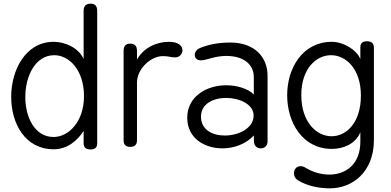

<svg xmlns="http://www.w3.org/2000/svg" viewBox="-20 -801 2131 1047"><path d="M272 -54C169 -54 118 -162 118 -272C118 -385 172 -500 276 -500C358 -500 438 -418 438 -277C438 -137 354 -54 272 -54ZM436 -480C407 -542 333 -573 273 -573C118 -573 41 -417 41 -273C41 -127 117 13 273 13C347 13 402 -34 436 -87V-20C436 3 449 14 474 14C498 14 510 3 510 -19V-742C510 -768 498 -781 474 -781C449 -781 436 -768 436 -742Z M654 -36C654 -12 666 0 690 0C715 0 727 -12 727 -36V-350C727 -427 803 -495 868 -495C902 -495 909 -488 936 -488C959 -488 975 -507 975 -527C975 -549 955 -573 902 -573C834 -573 764 -542 727 -476V-524C727 -550 715 -563 690 -563C666 -563 654 -550 654 -524Z M1076 -165C1076 -235 1143 -267 1213 -267C1287 -267 1363 -232 1363 -171C1363 -102 1282 -62 1206 -62C1138 -62 1076 -93 1076 -165ZM1070 -539C1053 -532 1042 -516 1042 -503C1042 -480 1059 -472 1076 -472C1107 -472 1149 -496 1214 -496C1308 -496 1364 -450 1364 -381V-286C1331 -319 1270 -336 1213 -336C1108 -336 1001 -276 1001 -159C1001 -47 1095 8 1193 8C1257 8 1321 -16 1364 -62C1364 -53 1364 -47 1365 -28C1366 -9 1378 8 1402 8C1426 8 1439 -10 1439 -29V-388C1439 -489 1369 -569 1236 -569C1167 -569 1114 -557 1070 -539Z M1623 -283C1623 -427 1705 -500 1785 -500C1867 -500 1948 -425 1948 -280C1948 -132 1869 -58 1788 -58C1707 -58 1623 -134 1623 -283ZM1945 -479C1924 -531 1851 -573 1790 -573C1631 -573 1546 -431 1546 -282C1546 -132 1630 11 1790 11C1850 11 1919 -15 1945 -80V-29C1945 95 1866 151 1776 151C1737 151 1695 141 1657 120C1645 113 1634 105 1619 105C1596 105 1583 124 1583 144C1583 158 1589 172 1603 181C1657 215 1723 226 1779 226C1901 226 2019 138 2019 -38V-541C2019 -564 2006 -576 1981 -576C1957 -576 1945 -565 1945 -543Z"/></svg>

Font: Numismatica Pro
Style: Regular
Weight: 400
Designer: Chris Hopkins
Foundry: Edward C. D. Hopkins
Version: Version 2.19D